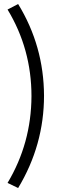

<svg xmlns="http://www.w3.org/2000/svg" viewBox="-20 -776 310 956"><path d="M136.7 -296.9Q135.7 -62.5 17.6 134.8L70.3 160.2Q199.2 -53.7 199.2 -299.8Q198.2 -546.9 70.3 -755.9L17.6 -728.5Q136.7 -532.2 136.7 -296.9Z"/></svg>

Font: Yaldevi Colombo
Style: Regular
Weight: 400
Designer: Sol Matas, Denzil Rajitha, Kosala Senevirathne and Pathum Egodawatta
Foundry: Mooniak
Version: Version 1.020 ; ttfautohint (v1.6)